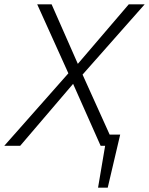

<svg xmlns="http://www.w3.org/2000/svg" viewBox="-27 -678 693 893"><path d="M483 -52H532L474 195H429L462 0H441L313 -288L67 0H-7L291 -337L146 -658H213L335 -381L572 -658H646L357 -331Z"/></svg>

Font: Ysabeau Infant Semilight
Style: Italic
Weight: 300
Italic angle: -12°
Designer: Christian Thalmann (Catharsis Fonts)
Version: Version 0.003